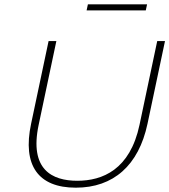

<svg xmlns="http://www.w3.org/2000/svg" viewBox="-20 -860 784 889"><path d="M205 -670 124 -287C83 -94 157 9 331 9C505 9 622 -94 663 -287L744 -670H708L626 -282C582 -74 454 -23 338 -23C222 -23 115 -74 159 -282L241 -670ZM381 -812H655L661 -840H387Z"/></svg>

Font: LT Wave Text Thin Italic
Style: Regular
Weight: 100
Designer: Daniel Lyons
Version: Version 2.5 (Glyphs App)